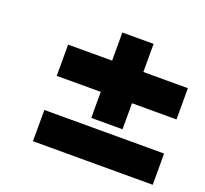

<svg xmlns="http://www.w3.org/2000/svg" viewBox="-91 -605 741 693"><g transform="rotate(20 280.0 -258.5)"><path d="M268 -270H99V-390H268V-498H388V-390H559V-270H388V-170H268ZM99 -139H559V-19H99Z"/></g></svg>

Font: Cairo
Style: Bold Italic
Weight: 700
Italic angle: -13°
Designer: Mohamed Gaber, Accademia di Belle Arti di Urbino and others
Foundry: Kief Type Foundry, Accademia di Belle Arti di Urbino and others
Version: Version 3.011